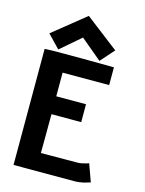

<svg xmlns="http://www.w3.org/2000/svg" viewBox="-129 -953 776 1029"><g transform="rotate(15 259.0 -438.0)"><path d="M232.9 -876 417.5 -733.9 350.1 -657.7 232.9 -755.9 121.1 -659.7 52.7 -731ZM49.8 -644Q77.1 -646 149.4 -646Q149.4 -646 197.3 -646H251Q292 -646 352.3 -645.3Q412.6 -644.5 426.3 -644.5H434.1V-545.9H175.8V-414.6H340.8V-315.4H175.8V-300.3Q175.8 -242.2 175.3 -176.8Q174.8 -111.3 174.8 -99.6L377.9 -100.6Q390.1 -100.6 405.3 -104Q420.4 -107.4 429.7 -110.4L439 -113.8L474.1 -16.6Q469.7 -15.6 457.3 -11.7Q444.8 -7.8 437.3 -5.9Q429.7 -3.9 414.6 -2Q399.4 0 382.8 0H49.8Z"/></g></svg>

Font: Fantasque Sans Mono
Style: Bold
Weight: 700
Monospace: yes
Designer: Jany Belluz
Version: Version 1.8.0 ; ttfautohint (v1.8.2)